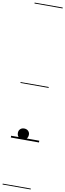

<svg xmlns="http://www.w3.org/2000/svg" viewBox="-170 -1263 586 1724"><g transform="rotate(10 123.0 -401.0)"><path d="M99.5 0Q77.5 0 63.8 -14.8Q50 -29.5 50 -52.5Q50 -73.5 63.8 -87Q77.5 -100.5 99.5 -100.5Q122 -100.5 136.2 -87Q150.5 -73.5 150.5 -52.5Q150.5 -37 144 -25.2Q137.5 -13.5 126 -6.8Q114.5 0 99.5 0ZM99.5 0Q77.5 0 63.8 -14.8Q50 -29.5 50 -52.5Q50 -73.5 63.8 -87Q77.5 -100.5 99.5 -100.5Q122 -100.5 136.2 -87Q150.5 -73.5 150.5 -52.5Q150.5 -37 144 -25.2Q137.5 -13.5 126 -6.8Q114.5 0 99.5 0ZM-5 420.5H251.5V428.5H-5ZM-5 -16H251.5V0H-5ZM-5 -505.5H251.5V-497.5H-5ZM-5 -1230H251.5V-1222H-5Z"/></g></svg>

Font: Edu VIC WA NT Pre Guide
Style: Regular
Weight: 400
Designer: Tina and Corey Anderson, Eben Sorkin, Mirko Velimirovic
Foundry: Google for Education
Version: Version 1.000